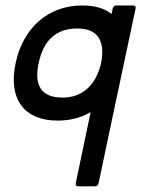

<svg xmlns="http://www.w3.org/2000/svg" viewBox="-20 -423 507 689"><path d="M459 -403.3Q462.9 -403.3 465.3 -400.4Q467.8 -397.5 466.8 -393.6L399.9 -78.6Q382.8 0 366.7 78.1Q350.6 156.2 333.5 235.8Q332.5 239.7 329.1 242.7Q325.7 245.6 321.8 245.6H259.3Q255.4 245.6 252.9 242.7Q250.5 239.7 251.5 235.8L305.2 -20.5Q252.9 9.8 187 9.8Q142.1 9.8 109.1 -4.2Q76.2 -18.1 56.4 -44.7Q36.6 -71.3 31.2 -109.6Q25.9 -147.9 36.1 -196.8Q46.4 -245.1 68.1 -283.4Q89.8 -321.8 120.8 -348.4Q151.9 -375 190.9 -389.2Q230 -403.3 274.9 -403.3Q308.6 -403.3 334.2 -396Q359.9 -388.7 380.4 -373L384.8 -393.6Q385.7 -397.5 389.2 -400.4Q392.6 -403.3 396.5 -403.3ZM344.2 -204.1Q353.5 -261.7 331.5 -291.3Q309.6 -320.8 257.3 -320.8Q145 -320.8 118.7 -196.8Q92.3 -72.8 204.6 -72.8Q254.9 -72.8 290.3 -102.3Q325.7 -131.8 341.3 -189.9Z"/></svg>

Font: Fibel Nord
Style: Bold Italic
Weight: 700
Designer: Peter Wiegel
Foundry: Peter Wioegel
Version: Version 000.000